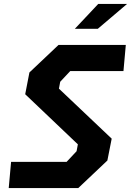

<svg xmlns="http://www.w3.org/2000/svg" viewBox="-20 -959 668 979"><path d="M24.5 0H379L527.5 -140.5L549.5 -252L280.5 -507L287 -542L338 -596.5H609.5L621.5 -730H278.5L130 -589.5L108.5 -478.5L377 -223L370.5 -188L319.5 -133.5H36.5ZM361.5 -812 481 -939H628L478.5 -812Z"/></svg>

Font: Monaspace Krypton
Style: Bold Italic
Weight: 700
Italic angle: -11°
Designer: Riley Cran & the Lettermatic Team
Foundry: Lettermatic
Version: Version 1.101 (Monaspace Krypton)